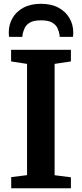

<svg xmlns="http://www.w3.org/2000/svg" viewBox="-20 -1010 440 1030"><path d="M125.1 -70.4V-667.3L39.5 -680.5V-743H360.4V-680.5L273 -667.3V-70L360.4 -58.9V0H40.2V-59.9ZM200 -989.6Q255.6 -989.6 294.1 -968.6Q332.7 -947.5 352.8 -912.6Q373 -877.6 373 -836Q373 -829.9 372.7 -823.9Q372.4 -817.9 371.4 -812.3H299.9Q299.9 -814.5 299.9 -818.3Q299.9 -822.1 298.9 -826Q296.1 -841.8 288.3 -859.1Q280.5 -876.4 260.2 -888.6Q240 -900.9 200 -900.9Q160.1 -900.9 139.9 -888.6Q119.7 -876.4 112.1 -858.9Q104.4 -841.4 101.1 -826Q100.6 -822.1 100.4 -818.3Q100.1 -814.5 100.1 -812.3H28.7Q28.1 -817.9 27.6 -824.1Q27.1 -830.3 27.1 -836.4Q27.1 -878 47 -912.9Q67 -947.9 105.7 -968.8Q144.5 -989.6 200 -989.6Z"/></svg>

Font: Merriweather Light
Style: Regular
Weight: 300
Designer: Eben Sorkin
Foundry: Eben Sorkin
Version: Version 2.100